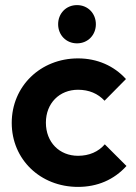

<svg xmlns="http://www.w3.org/2000/svg" viewBox="-20 -723 532 753"><path d="M286 10C362 10 427 -18 476 -72L391 -157C366 -128 330 -112 286 -112C213 -112 160 -165 160 -242C160 -318 213 -371 286 -371C329 -371 364 -356 390 -328L474 -413C427 -465 361 -494 286 -494C139 -494 26 -385 26 -241C26 -98 138 10 286 10ZM208 -628C208 -586 239 -553 282 -553C325 -553 356 -586 356 -628C356 -670 325 -703 282 -703C239 -703 208 -670 208 -628Z"/></svg>

Font: MV Cash SemiBold
Style: Regular
Weight: 600
Designer: Rodrigo Fuenzalida
Foundry: fragTYPE
Version: Version 1.100;Glyphs 3.1.2 (3151)